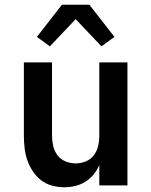

<svg xmlns="http://www.w3.org/2000/svg" viewBox="-20 -784 640 812"><path d="M252 8Q226 8 200 1Q174 -6 153.5 -22Q133 -38 118.5 -60Q104 -82 95.5 -107Q87 -132 84 -158Q81 -184 81 -210V-520H200V-210Q200 -188 205 -166.5Q210 -145 223 -127.5Q236 -110 257 -101.5Q278 -93 300 -93Q322 -93 343 -101.5Q364 -110 377 -127.5Q390 -145 395 -166.5Q400 -188 400 -210V-520H519V0H400V-86Q391 -65 376 -46.5Q361 -28 341 -15.5Q321 -3 298 2.5Q275 8 252 8ZM191 -588 136 -628 242 -764H358L464 -628L409 -588L300 -703Z"/></svg>

Font: Iosevka Aile
Style: Bold
Weight: 700
Designer: Belleve Invis
Foundry: Belleve Invis
Version: Version 28.0.1; ttfautohint (v1.8.4)